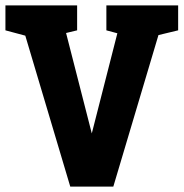

<svg xmlns="http://www.w3.org/2000/svg" viewBox="-35 -687 676 707"><path d="M303 -195.7 423.3 -667H581L382.3 0H223.7L25 -667H182.3ZM-15 -667H65L84.3 -548.7L-15 -575.3ZM356.7 -667H436.7L456 -548.7L356.7 -575.3ZM507.7 -548 541 -667H621V-575.3ZM135.7 -548 169 -667H249V-575.3Z"/></svg>

Font: Epunda Slab Light
Style: Regular
Weight: 300
Designer: Simon Atzbach
Foundry: typofactur
Version: Version 1.102